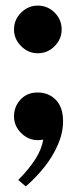

<svg xmlns="http://www.w3.org/2000/svg" viewBox="-20 -490 275 685"><path d="M72 175 45 152Q83 114 106 78Q129 42 134 8Q130 9 124.8 9.5Q119.5 10 115 10Q81 10 55.5 -15.4Q30 -40.8 30 -74.6Q30 -110 53.5 -135Q77 -160 114 -160Q154 -160 179.5 -133.5Q205 -107 205 -57Q205 -16 186.5 26.5Q168 69 137.5 107Q107 145 72 175ZM114.6 -300Q80.8 -300 55.4 -325.4Q30 -350.8 30 -384.6Q30 -420 55.4 -445Q80.8 -470 114.6 -470Q150 -470 175 -445Q200 -420 200 -384.6Q200 -350.8 175 -325.4Q150 -300 114.6 -300Z"/></svg>

Font: Brygada 1918
Style: Regular
Weight: 400
Designer: Mateusz Machalski | Borys Kosmynka | Przemek Hoffer
Foundry: NIEPODLEGLA 2018
Version: Version 3.006